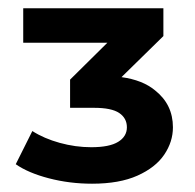

<svg xmlns="http://www.w3.org/2000/svg" viewBox="-20 -762 470 463"><path d="M202 -319Q148 -319 98 -332Q48 -345 18 -366L58 -446Q86 -428 124 -417.5Q162 -407 200 -407Q244 -407 265 -420Q286 -433 286 -455Q286 -477 267.5 -489.5Q249 -502 207 -502H149V-570L239 -659H36V-742H374V-675L273 -576Q324 -569 354 -544Q397 -510 397 -455Q397 -420 376 -389Q355 -358 311.5 -338.5Q268 -319 202 -319Z"/></svg>

Font: Montserrat Z
Style: Bold
Weight: 700
Designer: Julieta Ulanovsky
Foundry: Julieta Ulanovsky
Version: Version 8.000